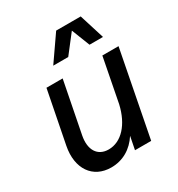

<svg xmlns="http://www.w3.org/2000/svg" viewBox="-176 -843 907 976"><g transform="rotate(-30 277.5 -355.5)"><path d="M194 16C262 16 319 -18 356 -76L341 0H436L533 -500H438L388 -242C364 -137 303 -70 228 -70C163 -70 131 -121 146 -199L205 -500H110L50 -194C26 -71 86 16 194 16ZM196 -580H284L367 -687L409 -580H488L442 -727H298Z"/></g></svg>

Font: Uncut Sans Medium Italic
Style: Regular
Weight: 500
Italic angle: -11°
Designer: Kasper Nordkvist
Foundry: UNCUT.wtf
Version: Version 1.304;Glyphs 3.2 (3246)